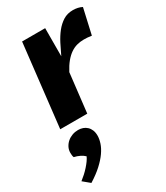

<svg xmlns="http://www.w3.org/2000/svg" viewBox="-211 -617 905 1045"><g transform="rotate(-30 241.5 -94.5)"><path d="M102.1 -517.6H247.1Q246.6 -473.1 246.8 -429.4Q247.1 -385.7 246.6 -341.3Q262.2 -375 279.3 -408.2Q296.4 -441.4 317.4 -467.8Q338.4 -494.1 364.7 -510.7Q391.1 -527.3 425.8 -527.3Q458.5 -527.3 482.9 -514.6L446.8 -355Q431.2 -357.4 419.9 -358.2Q408.7 -358.9 397.5 -358.9Q375 -358.9 354.2 -353.3Q333.5 -347.7 314.2 -334.5Q294.9 -321.3 276.6 -299.3Q258.3 -277.3 241.2 -244.6L212.9 0H43ZM1.5 302.7Q16.6 291 30.8 278.1Q44.9 265.1 57.1 251.5Q69.3 237.8 78.9 224.6Q88.4 211.4 93.8 199.2Q83 188.5 66.2 180.2Q49.3 171.9 30.8 168Q28.3 162.6 27.3 154.8Q26.4 147 26.4 138.7Q26.4 119.6 34.7 103.8Q43 87.9 56.6 76.2Q70.3 64.5 87.9 58.1Q105.5 51.8 124.5 51.8Q140.1 51.8 154.1 56.6Q168 61.5 178.7 71.5Q189.5 81.5 195.6 96.4Q201.7 111.3 201.7 131.3Q201.7 152.3 193.6 177Q185.5 201.7 167 228.3Q148.4 254.9 118.2 282.7Q87.9 310.5 43.9 337.9Z"/></g></svg>

Font: Proza Libre
Style: Bold Italic
Weight: 700
Designer: Jasper de Waard
Foundry: Jasper de Waard
Version: Version 1.000; ttfautohint (v1.4.1.8-43bc)